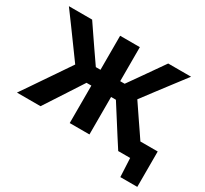

<svg xmlns="http://www.w3.org/2000/svg" viewBox="-169 -960 1448 1358"><g transform="rotate(30 554.5 -280.5)"><path d="M19.5 0Q42 -32.5 71.8 -76.2Q101.5 -120 132.8 -166Q164 -212 191.5 -252L277 -378L194 -492Q154 -547 113.8 -602Q73.5 -657 32 -713H222Q256.5 -662 283.2 -623Q310 -584 336.5 -545L412.5 -435H450.5V-713H611.5V-435H648L725.5 -545Q753 -584 780.2 -623.2Q807.5 -662.5 843 -713H1030Q986.5 -656.5 945 -601.8Q903.5 -547 861.5 -492L780.5 -384.5L871 -251Q888.5 -225.5 908.5 -196.2Q928.5 -167 948.5 -137H1090V152H951.5L944 0H846.5Q815.5 -47.5 789 -89.2Q762.5 -131 737 -171L651 -306H611.5V0H450.5V-306H411L325 -173.5Q298 -132 270.5 -89.8Q243 -47.5 212 0Z"/></g></svg>

Font: Commissioner
Style: Bold
Weight: 700
Designer: Kostas Bartsokas
Foundry: Kostas Bartsokas
Version: Version 1.000; ttfautohint (v1.8.3)